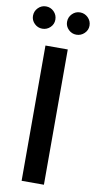

<svg xmlns="http://www.w3.org/2000/svg" viewBox="-151 -977 509 1019"><g transform="rotate(10 103.5 -467.0)"><path d="M43.9 0V-729H164.1V0ZM-48.8 -873Q-48.8 -898.4 -31 -916.3Q-13.2 -934.1 11.2 -934.1Q36.1 -934.1 54 -916.3Q71.8 -898.4 71.8 -873Q71.8 -848.6 54 -831.3Q36.1 -814 11.2 -814Q-13.2 -814 -31 -831.5Q-48.8 -849.1 -48.8 -873ZM134.8 -873Q134.8 -898.4 152.6 -916.3Q170.4 -934.1 194.8 -934.1Q219.7 -934.1 237.8 -916.3Q255.9 -898.4 255.9 -873Q255.9 -849.1 237.8 -831.5Q219.7 -814 194.8 -814Q170.4 -814 152.6 -831.5Q134.8 -849.1 134.8 -873Z"/></g></svg>

Font: Lumene Sans Condensed
Style: Bold
Weight: 600
Width: 3
Designer: Deni Anggara
Version: Version 1.003;Glyphs 3.1.2 (3151)